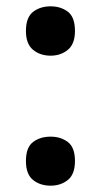

<svg xmlns="http://www.w3.org/2000/svg" viewBox="-20 -574 319 607"><path d="M62 -65Q62 -108 84.5 -125Q107 -142 140 -142Q172 -142 194.5 -125Q217 -108 217 -65Q217 -23 194.5 -5Q172 13 140 13Q107 13 84.5 -5Q62 -23 62 -65ZM62 -476Q62 -519 84.5 -536.5Q107 -554 140 -554Q172 -554 194.5 -537Q217 -520 217 -476Q217 -435 194.5 -416.5Q172 -398 140 -398Q107 -398 84.5 -416.5Q62 -435 62 -476Z"/></svg>

Font: Noto Sans NKo Unjoined SemiBold
Style: Regular
Weight: 600
Designer: Monotype Design Team
Foundry: Monotype Imaging Inc.
Version: Version 2.004